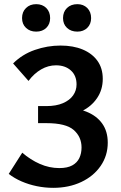

<svg xmlns="http://www.w3.org/2000/svg" viewBox="-20 -890 582 923"><path d="M236 13Q196 13 157 5Q118 -3 83.5 -18Q49 -33 22 -54L87 -156Q126 -122 171.5 -102Q217 -82 265 -82Q304 -82 327.5 -95Q351 -108 361.5 -130.5Q372 -153 372 -181Q372 -232 334.5 -265Q297 -298 203 -298H163V-380H203Q250 -380 282.5 -394Q315 -408 331.5 -431.5Q348 -455 348 -484Q348 -527 320.5 -551.5Q293 -576 249 -576Q212 -576 178 -556.5Q144 -537 117 -501L43 -585Q87 -629 147.5 -650Q208 -671 271 -671Q332 -671 377.5 -652Q423 -633 448.5 -597.5Q474 -562 474 -511Q474 -459 447 -419Q420 -379 375.5 -357Q331 -335 277 -335V-373Q345 -373 394.5 -353.5Q444 -334 471 -296.5Q498 -259 498 -204Q498 -142 464 -92.5Q430 -43 370.5 -15Q311 13 236 13ZM154 -738Q124 -738 105 -756Q86 -774 86 -803Q86 -833 105 -851.5Q124 -870 154 -870Q184 -870 202.5 -851.5Q221 -833 221 -803Q221 -774 202.5 -756Q184 -738 154 -738ZM352 -738Q321 -738 302 -756Q283 -774 283 -803Q283 -833 302 -851.5Q321 -870 352 -870Q381 -870 399.5 -851.5Q418 -833 418 -803Q418 -774 399.5 -756Q381 -738 352 -738Z"/></svg>

Font: Ysabeau
Style: Bold
Weight: 700
Designer: Christian Thalmann (Catharsis Fonts)
Version: Version 2.000;gftools[0.9.27.dev2+g8671c4b]